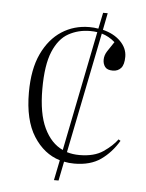

<svg xmlns="http://www.w3.org/2000/svg" viewBox="-50 -678 570 748"><g transform="rotate(5 235.0 -304.0)"><path d="M189 29 205 -50Q142 -69 102 -132Q62 -195 62 -303Q62 -394 90.5 -454.5Q119 -515 167 -546Q215 -577 275 -577Q293 -577 310 -574L323 -637H341L328 -571Q372 -560 398 -533.5Q424 -507 424 -474Q424 -443 412 -429.5Q400 -416 380 -416Q358 -416 349.5 -427.5Q341 -439 341 -455Q341 -472 351 -488Q361 -504 377 -527Q353 -548 325 -556L230 -84Q253 -77 279 -77Q337 -77 372 -101Q407 -125 426 -151L434 -146Q406 -99 365.5 -70.5Q325 -42 262 -42Q241 -42 222 -46L207 29ZM113 -321Q113 -225 140 -168.5Q167 -112 213 -91L307 -560Q294 -562 279 -562Q233 -562 195 -541Q157 -520 135 -467.5Q113 -415 113 -321Z"/></g></svg>

Font: Literata 72pt ExtraLight
Style: Regular
Weight: 200
Designer: Latin by Veronika Burian and Jose Scaglione. Greek by Irene Vlachou. Cyrillic by Vera Evstafieva.
Foundry: TypeTogether
Version: Version 3.002